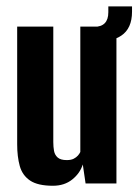

<svg xmlns="http://www.w3.org/2000/svg" viewBox="-20 -579 437 606"><path d="M147.1 7.3Q99.3 7.3 75 -9.1Q50.6 -25.5 42.4 -55Q34.2 -84.5 34.2 -123.7V-495H148.2V-130.6Q148.2 -115.6 150.5 -102.8Q152.9 -89.9 162.1 -81.8Q171.4 -73.7 190.7 -73.7Q204.2 -73.7 212.6 -78Q221 -82.3 226.1 -88.2Q231.1 -94.1 233.5 -99.3V-495H347.5V0H250.1L241.3 -59.9Q232.6 -32.1 207.9 -12.4Q183.2 7.3 147.1 7.3ZM261.1 -443.9 259.8 -494.3H277Q321.9 -494.3 321.9 -540.4V-558.8H396.7V-542Q396.7 -489.1 362.6 -466.4Q328.5 -443.6 261.1 -443.9Z"/></svg>

Font: Alumni Sans Thin
Style: Regular
Weight: 100
Designer: Robert E. Leuschke
Foundry: Robert E. Leuschke
Version: Version 1.018